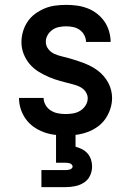

<svg xmlns="http://www.w3.org/2000/svg" viewBox="-20 -548 540 788"><path d="M248 8Q226 8 203 5Q180 2 158.5 -6Q137 -14 118 -27.5Q99 -41 85.5 -60Q72 -79 65 -101Q58 -123 58 -146Q58 -146 58 -146Q58 -146 58 -146H159Q159 -131 167 -117Q175 -103 188.5 -94.5Q202 -86 217.5 -83Q233 -80 249 -80Q264 -80 279.5 -82.5Q295 -85 308.5 -93Q322 -101 331 -115Q340 -129 340 -145Q340 -156 334 -167Q328 -178 318.5 -185Q309 -192 298 -196Q287 -200 275 -203Q251 -209 227.5 -215.5Q204 -222 181.5 -231.5Q159 -241 138 -254Q117 -267 101.5 -285.5Q86 -304 77 -327Q68 -350 68 -375Q68 -397 74.5 -419Q81 -441 93.5 -459.5Q106 -478 124.5 -491.5Q143 -505 163.5 -513.5Q184 -522 206.5 -525Q229 -528 252 -528Q274 -528 296 -525Q318 -522 339 -514Q360 -506 378 -492Q396 -478 408.5 -460Q421 -442 427.5 -420Q434 -398 434 -376Q434 -376 434 -376Q434 -376 434 -376H333Q333 -390 326 -403.5Q319 -417 307 -425.5Q295 -434 280.5 -437Q266 -440 251 -440Q237 -440 222 -437Q207 -434 195 -425.5Q183 -417 175.5 -404Q168 -391 168 -376Q168 -360 178.5 -346.5Q189 -333 204 -326.5Q219 -320 234.5 -316.5Q250 -313 265.5 -308.5Q281 -304 296.5 -299Q312 -294 327 -288Q342 -282 356 -274.5Q370 -267 383 -257Q396 -247 406.5 -234.5Q417 -222 424.5 -208Q432 -194 436 -178Q440 -162 440 -146Q440 -123 432.5 -100.5Q425 -78 412 -59.5Q399 -41 380 -27.5Q361 -14 339 -6Q317 2 294.5 5Q272 8 248 8ZM150 220V150H250Q254 150 258.5 149.5Q263 149 267 147.5Q271 146 274.5 143Q278 140 278 135Q278 131 274.5 127.5Q271 124 267 122.5Q263 121 258.5 120.5Q254 120 250 120H210V0H290V54Q304 58 317 64.5Q330 71 339.5 82Q349 93 353.5 107Q358 121 358 135Q358 155 349.5 173Q341 191 324.5 201.5Q308 212 288.5 216Q269 220 250 220Z"/></svg>

Font: Zed Sans Semibold
Style: Regular
Weight: 600
Designer: Belleve Invis
Foundry: Belleve Invis
Version: Version 1.0.0; ttfautohint (v1.8.4)